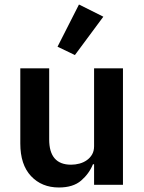

<svg xmlns="http://www.w3.org/2000/svg" viewBox="-20 -819 640 851"><path d="M312 -575 235 -612 330 -799 438 -745ZM397 -91H392Q375 -49 339.5 -18.5Q304 12 241 12Q165 12 117.5 -38.5Q70 -89 70 -183V-516H198V-201Q198 -89 295 -89Q314 -89 332.5 -94Q351 -99 365.5 -109.5Q380 -120 388.5 -135Q397 -150 397 -171V-516H525V0H397Z"/></svg>

Font: IBM Plex Mono SemiBold
Style: Regular
Weight: 600
Monospace: yes
Designer: Mike Abbink, Paul van der Laan, Pieter van Rosmalen
Foundry: Bold Monday
Version: Version 2.3